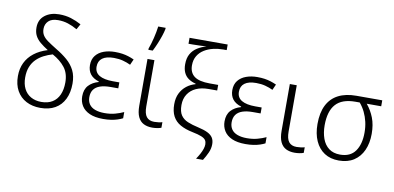

<svg xmlns="http://www.w3.org/2000/svg" viewBox="-87 -1084 3193 1557"><g transform="rotate(10 1509.5 -305.0)"><path d="M296 -764Q349 -764 393 -750.5Q437 -737 479 -714L454 -669Q416 -691 377.5 -703.5Q339 -716 295 -716Q242 -716 216 -690.5Q190 -665 190 -626Q190 -596 203.5 -574Q217 -552 246 -531.5Q275 -511 319 -484Q373 -452 413.5 -417Q454 -382 476.5 -337Q499 -292 499 -229Q499 -155 472.5 -101Q446 -47 396 -18.5Q346 10 275 10Q209 10 158.5 -16.5Q108 -43 80 -93Q52 -143 52 -213Q52 -275 75.5 -323.5Q99 -372 144 -407Q189 -442 254 -462Q216 -486 188.5 -509Q161 -532 146.5 -560Q132 -588 132 -627Q132 -692 178.5 -728Q225 -764 296 -764ZM300 -435Q262 -424 228 -406.5Q194 -389 168 -363Q142 -337 127 -300Q112 -263 112 -212Q112 -159 131.5 -120Q151 -81 188 -60Q225 -39 275 -39Q328 -39 365 -61.5Q402 -84 421 -126.5Q440 -169 440 -228Q440 -303 402.5 -351Q365 -399 300 -435Z M871 -305V-256H807Q756 -256 721.5 -244Q687 -232 669.5 -207.5Q652 -183 652 -145Q652 -111 668.5 -87Q685 -63 717.5 -51Q750 -39 795 -39Q843 -39 881.5 -49.5Q920 -60 952 -75V-24Q935 -15 911 -7Q887 1 857.5 5.5Q828 10 792 10Q725 10 681 -9.5Q637 -29 615.5 -63.5Q594 -98 594 -142Q594 -199 624.5 -232Q655 -265 706 -279V-283Q658 -298 635 -328Q612 -358 612 -403Q612 -450 636.5 -481Q661 -512 702.5 -527Q744 -542 794 -542Q828 -542 854.5 -538Q881 -534 905 -526.5Q929 -519 953 -508L932 -461Q903 -475 869 -484Q835 -493 794 -493Q731 -493 699 -469Q667 -445 667 -399Q667 -351 706 -328Q745 -305 818 -305Z M1120 -151Q1120 -92 1141 -65.5Q1162 -39 1205 -39Q1222 -39 1240.5 -41.5Q1259 -44 1271 -48V-2Q1259 3 1238.5 6.5Q1218 10 1197 10Q1156 10 1126 -5Q1096 -20 1079.5 -54.5Q1063 -89 1063 -147V-532H1120ZM1057 -617Q1064 -635 1071 -658.5Q1078 -682 1084.5 -708Q1091 -734 1095.5 -759Q1100 -784 1103 -806H1164V-796Q1159 -770 1147.5 -736Q1136 -702 1121.5 -667.5Q1107 -633 1093 -606H1057Z M1340 -208Q1340 -261 1359 -299Q1378 -337 1410 -362Q1442 -387 1482 -398V-402Q1447 -411 1422 -428.5Q1397 -446 1384 -474.5Q1371 -503 1371 -543Q1371 -594 1390.5 -628Q1410 -662 1443.5 -683Q1477 -704 1517 -715Q1496 -714 1469.5 -712.5Q1443 -711 1406 -711H1369V-760H1683V-714H1654Q1613 -714 1572.5 -704.5Q1532 -695 1499 -674.5Q1466 -654 1446.5 -621.5Q1427 -589 1427 -544Q1427 -484 1467 -454Q1507 -424 1594 -424H1664V-378H1593Q1534 -378 1491 -358.5Q1448 -339 1423.5 -301.5Q1399 -264 1399 -212Q1399 -158 1419 -128.5Q1439 -99 1476 -83.5Q1513 -68 1564 -57Q1613 -46 1642.5 -31.5Q1672 -17 1686 4.5Q1700 26 1700 58Q1700 94 1684.5 128.5Q1669 163 1648 196H1591Q1608 171 1620 148.5Q1632 126 1638.5 106Q1645 86 1645 69Q1645 49 1636 35Q1627 21 1601 10Q1575 -1 1525 -11Q1465 -23 1423.5 -46.5Q1382 -70 1361 -109.5Q1340 -149 1340 -208Z M2043 -305V-256H1979Q1928 -256 1893.5 -244Q1859 -232 1841.5 -207.5Q1824 -183 1824 -145Q1824 -111 1840.5 -87Q1857 -63 1889.5 -51Q1922 -39 1967 -39Q2015 -39 2053.5 -49.5Q2092 -60 2124 -75V-24Q2107 -15 2083 -7Q2059 1 2029.5 5.5Q2000 10 1964 10Q1897 10 1853 -9.5Q1809 -29 1787.5 -63.5Q1766 -98 1766 -142Q1766 -199 1796.5 -232Q1827 -265 1878 -279V-283Q1830 -298 1807 -328Q1784 -358 1784 -403Q1784 -450 1808.5 -481Q1833 -512 1874.5 -527Q1916 -542 1966 -542Q2000 -542 2026.5 -538Q2053 -534 2077 -526.5Q2101 -519 2125 -508L2104 -461Q2075 -475 2041 -484Q2007 -493 1966 -493Q1903 -493 1871 -469Q1839 -445 1839 -399Q1839 -351 1878 -328Q1917 -305 1990 -305Z M2292 -151Q2292 -92 2313 -65.5Q2334 -39 2377 -39Q2394 -39 2412.5 -41.5Q2431 -44 2443 -48V-2Q2431 3 2410.5 6.5Q2390 10 2369 10Q2328 10 2298 -5Q2268 -20 2251.5 -54.5Q2235 -89 2235 -147V-532H2292Z M2959 -249Q2959 -173 2933 -114.5Q2907 -56 2856.5 -23Q2806 10 2733 10Q2663 10 2614 -22Q2565 -54 2538.5 -113Q2512 -172 2512 -252Q2512 -346 2543.5 -408Q2575 -470 2635.5 -501Q2696 -532 2783 -532H2996V-483H2877Q2915 -437 2937 -380.5Q2959 -324 2959 -249ZM2571 -252Q2571 -191 2588.5 -142.5Q2606 -94 2642.5 -66.5Q2679 -39 2735 -39Q2819 -39 2859.5 -96Q2900 -153 2900 -248Q2900 -296 2890.5 -337Q2881 -378 2863.5 -414.5Q2846 -451 2819 -483H2783Q2674 -483 2622.5 -425.5Q2571 -368 2571 -252Z"/></g></svg>

Font: Noto Sans Display Light
Style: Regular
Weight: 300
Designer: Monotype Design Team
Foundry: Monotype Imaging Inc.
Version: Version 2.003